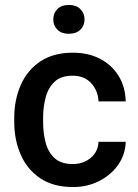

<svg xmlns="http://www.w3.org/2000/svg" viewBox="-20 -753 562 783"><path d="M276.4 -84Q319.8 -84 349.9 -109.1Q379.9 -134.3 381.8 -174.8H492.7Q491.2 -123 462.2 -81.3Q433.1 -39.6 384.8 -14.9Q336.4 9.8 277.8 9.8Q197.3 9.8 144 -26.1Q90.8 -62 64.5 -122.3Q38.1 -182.6 38.1 -255.4V-272.5Q38.1 -345.7 64.5 -406Q90.8 -466.3 144 -502.2Q197.3 -538.1 277.3 -538.1Q340.8 -538.1 388.7 -512.9Q436.5 -487.8 463.9 -443.1Q491.2 -398.4 492.7 -339.4H381.8Q379.9 -382.8 352.1 -413.6Q324.2 -444.3 275.9 -444.3Q228.5 -444.3 202.4 -419.4Q176.3 -394.5 166 -355.2Q155.8 -315.9 155.8 -272.5V-255.4Q155.8 -211.9 165.8 -172.6Q175.8 -133.3 202.1 -108.6Q228.5 -84 276.4 -84ZM197.3 -673.8Q197.3 -699.2 214.1 -716.1Q231 -732.9 260.7 -732.9Q290.5 -732.9 307.6 -716.1Q324.7 -699.2 324.7 -673.8Q324.7 -648.4 307.6 -631.8Q290.5 -615.2 260.7 -615.2Q231 -615.2 214.1 -631.8Q197.3 -648.4 197.3 -673.8Z"/></svg>

Font: Vazirmatn RD UI FD Medium
Style: Regular
Weight: 500
Designer: Saber Rastikerdar
Foundry: Saber Rastikerdar
Version: Version 33.003